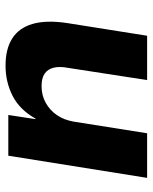

<svg xmlns="http://www.w3.org/2000/svg" viewBox="51 -602 551 693"><g transform="rotate(-90 326.5 -255.5)"><path d="M31 0 111 -501H258L243 -403H245Q277 -460 327 -485.5Q377 -511 436 -511Q496 -511 534 -487Q572 -463 586.5 -414Q601 -365 590 -290L544 0H384L428 -285Q434 -317 428.5 -338Q423 -359 407 -370Q391 -381 362 -381Q329 -381 302 -366Q275 -351 257.5 -325.5Q240 -300 234 -265L192 0Z"/></g></svg>

Font: Nunito Sans 8pt ExtraBold
Style: Italic
Weight: 800
Italic angle: -9°
Version: Version 3.101;gftools[0.9.27]